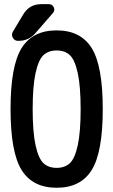

<svg xmlns="http://www.w3.org/2000/svg" viewBox="-20 -885 540 915"><path d="M313 -622.1Q289.1 -644.5 250 -644.5Q210.9 -644.5 187 -622.1Q163.1 -599.6 149.4 -536.6Q135.7 -473.6 135.7 -364.7Q135.7 -255.9 149.4 -192.9Q163.1 -129.9 187 -107.4Q210.9 -85 250 -85Q289.1 -85 313 -107.4Q336.9 -129.9 350.6 -192.9Q364.3 -255.9 364.3 -364.7Q364.3 -473.6 350.6 -536.6Q336.9 -599.6 313 -622.1ZM417 -74.7Q364.3 9.8 250 9.8Q135.7 9.8 83 -74.7Q30.3 -159.2 30.3 -365.2Q30.3 -571.3 83 -655.8Q135.7 -740.2 250 -740.2Q364.3 -740.2 417 -655.8Q469.7 -571.3 469.7 -365.2Q469.7 -159.2 417 -74.7ZM176.8 -865.2H212.9Q229.5 -865.2 236.3 -850.1Q243.2 -835 232.4 -823.2L148.4 -726.6Q116.2 -689.5 65.4 -690.4Q49.8 -690.4 41.5 -704.6Q33.2 -718.8 41 -733.4L90.8 -816.4Q120.1 -865.2 176.8 -865.2Z"/></svg>

Font: Rounded Mgen+ 1m medium
Style: Regular
Weight: 500
Designer: [Source Han Sans]
Ryoko NISHIZUKA  (kana & ideographs); Paul D. Hunt (Latin, Greek & Cyrillic); Wenlong ZHANG  (bopomofo
Version: Version 1.059.20150602